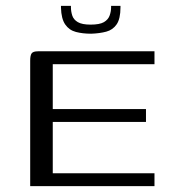

<svg xmlns="http://www.w3.org/2000/svg" viewBox="-20 -635 585 655"><path d="M83 0V-428Q83 -446 88 -453Q93 -460 110 -460H507V-416H160V-263H478V-219H160V-44H507V0ZM291 -520Q262 -520 239 -526Q216 -532 202.5 -551.5Q189 -571 188 -609V-615H222V-610Q222 -596 226.5 -582Q231 -568 245.5 -559.5Q260 -551 289 -551Q320 -551 334.5 -559.5Q349 -568 354 -582Q359 -596 359 -610V-615H391V-610Q391 -571 378 -552Q365 -533 342.5 -527Q320 -521 291 -520Z"/></svg>

Font: Genos
Style: Regular
Weight: 400
Designer: Robert E. Leuschke
Foundry: Robert E. Leuschke
Version: Version 1.010